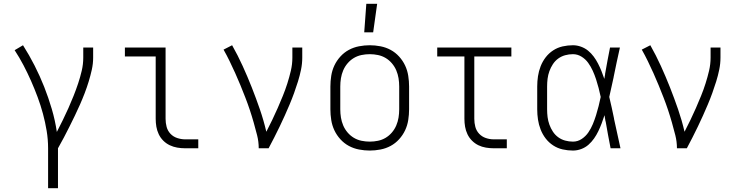

<svg xmlns="http://www.w3.org/2000/svg" viewBox="-20 -780 3890 1010"><path d="M233 210V0Q233 -46 225.5 -91.5Q218 -137 206 -181.5Q194 -226 178 -269Q162 -312 143.5 -354Q125 -396 103.5 -437Q82 -478 57 -516L101 -542Q134 -490 162 -435Q190 -380 212.5 -323Q235 -266 252.5 -206.5Q270 -147 279 -86Q295 -117 310.5 -148.5Q326 -180 340 -211.5Q354 -243 367 -275.5Q380 -308 391 -341Q402 -374 410 -408Q418 -442 418 -477V-530H470V-477Q470 -445 463 -413.5Q456 -382 446.5 -351Q437 -320 425.5 -290Q414 -260 401 -230.5Q388 -201 374 -172Q360 -143 345.5 -114Q331 -85 316 -56.5Q301 -28 285 0V210Z M1023 0H954Q933 0 912.5 -3.5Q892 -7 873 -16Q854 -25 839 -40Q824 -55 815 -74Q806 -93 802.5 -113.5Q799 -134 799 -155V-483H637V-530H851V-155Q851 -133 856.5 -112.5Q862 -92 876.5 -76.5Q891 -61 912 -54Q933 -47 954 -47H1023Z M1341 0Q1341 -35 1332.5 -68.5Q1324 -102 1314.5 -135.5Q1305 -169 1294 -202Q1283 -235 1270.5 -267Q1258 -299 1245 -331Q1232 -363 1217.5 -395Q1203 -427 1188 -458Q1173 -489 1156 -519L1201 -542Q1231 -489 1256.5 -433Q1282 -377 1304.5 -320Q1327 -263 1347 -205Q1367 -147 1381 -87Q1397 -118 1412 -149Q1427 -180 1441 -212Q1455 -244 1468 -276Q1481 -308 1491.5 -341Q1502 -374 1510 -408Q1518 -442 1518 -477V-530H1570V-477Q1570 -445 1563.5 -413.5Q1557 -382 1547.5 -351.5Q1538 -321 1527 -290.5Q1516 -260 1503.5 -230.5Q1491 -201 1478 -172Q1465 -143 1451 -114Q1437 -85 1422.5 -56.5Q1408 -28 1393 0Z M1925 12Q1897 12 1868.5 6.5Q1840 1 1815 -12.5Q1790 -26 1770.5 -47.5Q1751 -69 1739 -94.5Q1727 -120 1722.5 -148.5Q1718 -177 1718 -205V-325Q1718 -353 1722.5 -381.5Q1727 -410 1739 -435.5Q1751 -461 1770.5 -482.5Q1790 -504 1815 -517.5Q1840 -531 1868.5 -536.5Q1897 -542 1925 -542Q1953 -542 1981.5 -536.5Q2010 -531 2035 -517.5Q2060 -504 2079.5 -482.5Q2099 -461 2111 -435.5Q2123 -410 2127.5 -381.5Q2132 -353 2132 -325V-205Q2132 -177 2127.5 -148.5Q2123 -120 2111 -94.5Q2099 -69 2079.5 -47.5Q2060 -26 2035 -12.5Q2010 1 1981.5 6.5Q1953 12 1925 12ZM1925 -35Q1947 -35 1968.5 -39.5Q1990 -44 2008.5 -55Q2027 -66 2041.5 -83Q2056 -100 2064.5 -120Q2073 -140 2076.5 -161.5Q2080 -183 2080 -205V-325Q2080 -347 2076.5 -368.5Q2073 -390 2064.5 -410Q2056 -430 2041.5 -447Q2027 -464 2008.5 -475Q1990 -486 1968.5 -490.5Q1947 -495 1925 -495Q1903 -495 1881.5 -490.5Q1860 -486 1841.5 -475Q1823 -464 1808.5 -447Q1794 -430 1785.5 -410Q1777 -390 1773.5 -368.5Q1770 -347 1770 -325V-205Q1770 -183 1773.5 -161.5Q1777 -140 1785.5 -120Q1794 -100 1808.5 -83Q1823 -66 1841.5 -55Q1860 -44 1881.5 -39.5Q1903 -35 1925 -35ZM1896 -610 1907 -760H1964L1943 -610Z M2646 0H2577Q2557 0 2536 -3.5Q2515 -7 2496.5 -16Q2478 -25 2463 -40Q2448 -55 2439 -74Q2430 -93 2426.5 -113.5Q2423 -134 2423 -155V-483H2280V-530H2670V-483H2475V-155Q2475 -133 2480.5 -112.5Q2486 -92 2500.5 -76.5Q2515 -61 2535.5 -54Q2556 -47 2577 -47H2646Z M2994 12Q2967 12 2940 6Q2913 0 2890 -15Q2867 -30 2850.5 -51.5Q2834 -73 2824 -98.5Q2814 -124 2810 -151Q2806 -178 2806 -205V-325Q2806 -352 2810 -379Q2814 -406 2824 -431.5Q2834 -457 2850.5 -478.5Q2867 -500 2890 -515Q2913 -530 2940 -536Q2967 -542 2994 -542Q3015 -542 3036 -534.5Q3057 -527 3073.5 -513.5Q3090 -500 3103 -482.5Q3116 -465 3126 -445.5Q3136 -426 3144 -406Q3152 -386 3159 -365Q3160 -371 3161 -377Q3162 -383 3163 -388V-391Q3169 -426 3175.5 -460.5Q3182 -495 3189 -530H3241Q3232 -491 3224 -452.5Q3216 -414 3208 -375V-374Q3202 -348 3196.5 -322Q3191 -296 3185 -270Q3192 -242 3198 -213.5Q3204 -185 3210 -157V-155Q3219 -116 3227 -77.5Q3235 -39 3244 0H3192Q3185 -35 3178.5 -70.5Q3172 -106 3166 -141L3165 -143Q3164 -151 3162.5 -158.5Q3161 -166 3160 -174Q3153 -152 3145 -131Q3137 -110 3127.5 -90Q3118 -70 3105 -51.5Q3092 -33 3075.5 -18.5Q3059 -4 3037.5 4Q3016 12 2994 12ZM2994 -35Q3019 -35 3040 -49Q3061 -63 3075 -83.5Q3089 -104 3098.5 -127Q3108 -150 3115.5 -174Q3123 -198 3129 -222Q3135 -246 3140 -270Q3135 -294 3129 -317Q3123 -340 3115.5 -363Q3108 -386 3098 -408Q3088 -430 3074 -449.5Q3060 -469 3039 -482Q3018 -495 2994 -495Q2973 -495 2953 -489.5Q2933 -484 2916.5 -472Q2900 -460 2888.5 -442.5Q2877 -425 2870 -405.5Q2863 -386 2860.5 -366Q2858 -346 2858 -325V-205Q2858 -184 2860.5 -164Q2863 -144 2870 -124.5Q2877 -105 2888.5 -87.5Q2900 -70 2916.5 -58Q2933 -46 2953 -40.5Q2973 -35 2994 -35Z M3541 0Q3541 -35 3532.5 -68.5Q3524 -102 3514.5 -135.5Q3505 -169 3494 -202Q3483 -235 3470.5 -267Q3458 -299 3445 -331Q3432 -363 3417.5 -395Q3403 -427 3388 -458Q3373 -489 3356 -519L3401 -542Q3431 -489 3456.5 -433Q3482 -377 3504.5 -320Q3527 -263 3547 -205Q3567 -147 3581 -87Q3597 -118 3612 -149Q3627 -180 3641 -212Q3655 -244 3668 -276Q3681 -308 3691.5 -341Q3702 -374 3710 -408Q3718 -442 3718 -477V-530H3770V-477Q3770 -445 3763.5 -413.5Q3757 -382 3747.5 -351.5Q3738 -321 3727 -290.5Q3716 -260 3703.5 -230.5Q3691 -201 3678 -172Q3665 -143 3651 -114Q3637 -85 3622.5 -56.5Q3608 -28 3593 0Z"/></svg>

Font: Lode Dark
Style: Regular
Weight: 400
Monospace: yes
Designer: Belleve Invis
Foundry: Belleve Invis
Version: Version 29.2.0; ttfautohint (v1.8.3)